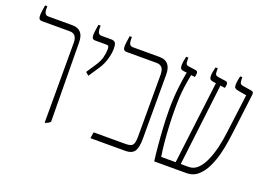

<svg xmlns="http://www.w3.org/2000/svg" viewBox="-96 -889 1572 1137"><g transform="rotate(20 690.5 -320.5)"><path d="M254 6V-496Q254 -553 209 -553H35Q21 -553 16 -560Q11 -567 11 -580Q11 -592 13.5 -611Q16 -630 19 -647H33V-631Q33 -592 58 -592H210Q283 -592 283 -510L288 -12Q284 -6 276.5 -2Q269 2 260 6Z M402 -343 382 -360 425 -425Q442 -451 449 -477.5Q456 -504 456 -531Q456 -541 453.5 -547Q451 -553 440 -553H371Q357 -553 352 -559.5Q347 -566 347 -580Q347 -592 349.5 -611Q352 -630 355 -647H369V-630Q369 -592 394 -592H456Q473 -592 481 -583Q489 -574 489 -546Q489 -515 478.5 -478.5Q468 -442 448 -412Z M540 0 546 -39H747Q782 -39 792 -53Q802 -67 802 -104V-493Q802 -526 790 -539.5Q778 -553 756 -553H569Q554 -553 549 -560Q544 -567 544 -580Q544 -591 546.5 -610Q549 -629 552 -647H566V-631Q566 -592 591 -592H760Q833 -592 833 -507V-105Q833 -44 816 -22Q799 0 761 0Z M942 0Q937 -37 932 -92Q927 -147 923.5 -206Q920 -265 920 -315Q920 -393 927.5 -456.5Q935 -520 943 -560L922 -562Q909 -564 904.5 -570Q900 -576 900 -589Q900 -603 902 -617Q904 -631 908 -647H922V-632Q922 -613 926.5 -606Q931 -599 945 -598L988 -592Q1001 -590 1001 -575Q1001 -568 999.5 -562Q998 -556 997 -552L973 -555Q966 -523 958.5 -470Q951 -417 951 -331Q951 -284 953.5 -231.5Q956 -179 960.5 -129Q965 -79 972 -39H1063L1127 -560L1107 -563Q1094 -565 1089 -571Q1084 -577 1084 -590Q1084 -603 1086.5 -617Q1089 -631 1093 -647H1107V-632Q1107 -614 1111 -607.5Q1115 -601 1129 -599L1177 -592Q1190 -590 1190 -575Q1190 -563 1186 -552L1157 -556L1095 -39H1145Q1177 -39 1201 -62Q1225 -85 1242.5 -124.5Q1260 -164 1271.5 -212.5Q1283 -261 1289 -312L1320 -554L1264 -564Q1250 -567 1245 -572Q1240 -577 1240 -591Q1240 -605 1243 -621.5Q1246 -638 1248 -647H1262V-637Q1262 -619 1265.5 -610.5Q1269 -602 1283 -600L1337 -591Q1345 -590 1349.5 -586Q1354 -582 1353 -572L1322 -322Q1319 -301 1313.5 -262Q1308 -223 1296.5 -178Q1285 -133 1265.5 -92.5Q1246 -52 1216.5 -26Q1187 0 1144 0Z"/></g></svg>

Font: Noto Serif Hebrew ExtraCondensed ExtraLight
Style: Regular
Weight: 200
Width: 2
Designer: Monotype Design Team
Foundry: Monotype Imaging Inc.
Version: Version 2.004; ttfautohint (v1.8.4.7-5d5b)